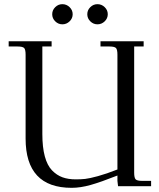

<svg xmlns="http://www.w3.org/2000/svg" viewBox="-20 -902 771 930"><path d="M22 -676.8V-702.1H230V-676.8H185.1V-252.9Q185.1 -189 197 -144.8Q209 -100.6 231.9 -76.9Q254.9 -53.2 282.7 -43.2Q310.5 -33.2 347.2 -33.2Q372.1 -33.2 392.6 -35.4Q413.1 -37.6 454.3 -48.8Q495.6 -60.1 548.8 -81.1V-637.2Q548.8 -662.1 541.7 -669.4Q534.7 -676.8 509.8 -676.8H466.8V-702.1H675.8V-676.8H629.9V-65.9Q629.9 -41 637 -33.4Q644 -25.9 668.9 -25.9H711.9V0H551.8L548.8 -25.9V-51.8Q468.3 -20 418.9 -6.1Q369.6 7.8 327.1 7.8Q104 7.8 104 -231V-637.2Q104 -662.1 96.9 -669.4Q89.8 -676.8 64.9 -676.8ZM247.6 -798.6Q232.9 -813 232.9 -833Q232.9 -853 247.6 -867.4Q262.2 -881.8 282.2 -881.8Q302.2 -881.8 317.1 -867.4Q332 -853 332 -833Q332 -813 317.1 -798.6Q302.2 -784.2 282.2 -784.2Q262.2 -784.2 247.6 -798.6ZM417.5 -798.6Q402.8 -813 402.8 -833Q402.8 -853 417.5 -867.4Q432.1 -881.8 452.1 -881.8Q472.2 -881.8 487.1 -867.4Q502 -853 502 -833Q502 -813 487.1 -798.6Q472.2 -784.2 452.1 -784.2Q432.1 -784.2 417.5 -798.6Z"/></svg>

Font: Dihjauti
Style: Regular
Weight: 400
Designer: T. Christopher White
Version: Version 3.0.0